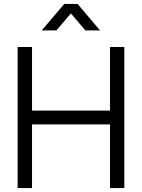

<svg xmlns="http://www.w3.org/2000/svg" viewBox="-20 -960 724 980"><path d="M70 0H143.5V-325H541.5V0H614.5V-720H541.5V-395.5H143.5V-720H70ZM193 -805H268L342 -891.5L415.5 -805H490.5L376 -940H308Z"/></svg>

Font: Eudonet
Style: Regular
Weight: 400
Designer: Mikhail Sharanda
Foundry: Mikhail Sharanda
Version: Version 4.503;Glyphs 3.1.2 (3151)